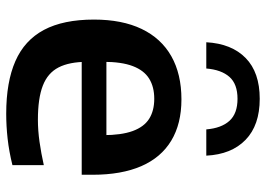

<svg xmlns="http://www.w3.org/2000/svg" viewBox="-139 -707 856 618"><g transform="rotate(90 289.0 -398.0)"><path d="M346 10Q244 10 176.8 -19.5Q109.5 -49 76.2 -111.5Q43 -174 43 -272.5Q43 -363 73.2 -426Q103.5 -489 161 -521.5Q218.5 -554 300 -554Q378.5 -554 432.8 -521.2Q487 -488.5 514.8 -424.8Q542.5 -361 542.5 -268V-233H110.5V-312.5H440L415 -302Q415 -360.5 401.8 -397Q388.5 -433.5 362.5 -450Q336.5 -466.5 298 -466.5Q259.5 -466.5 233 -450Q206.5 -433.5 192.8 -397.5Q179 -361.5 179 -302V-251Q179 -193.5 197 -158.5Q215 -123.5 255.8 -107.8Q296.5 -92 365.5 -92Q399.5 -92 436.5 -97.2Q473.5 -102.5 511.5 -111V-10Q467 1 426.2 5.5Q385.5 10 346 10ZM116 -634Q120.5 -715.5 166.8 -760.8Q213 -806 298 -806Q383 -806 430 -760.5Q477 -715 481 -634H396.5Q392.5 -682.5 369 -708.5Q345.5 -734.5 298 -734.5Q250.5 -734.5 227.5 -708.5Q204.5 -682.5 200.5 -634Z"/></g></svg>

Font: Encode Sans SemiExpanded SemiBold
Style: Regular
Weight: 600
Width: 6
Designer: Multiple Designers
Foundry: Impallari Type
Version: Version 3.002